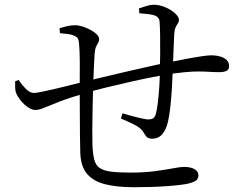

<svg xmlns="http://www.w3.org/2000/svg" viewBox="-20 -783 1040 815"><path d="M548.1 11.7Q476.1 11.7 426.3 -0.9Q376.5 -13.5 349.9 -44.6Q323.3 -75.6 320.9 -131.8Q319.9 -162.5 319.4 -207.3Q318.9 -252.2 318.8 -303.9Q318.7 -355.5 318.4 -406.7Q319 -466.8 318.7 -517.6Q318.4 -568.3 316 -591.9Q314.8 -613.7 309.5 -620.9Q304.2 -628 292.4 -632.6Q281 -637.5 264.8 -639Q248.6 -640.5 234.2 -642.1L233 -663.4Q247.7 -667.9 264 -671.8Q280.3 -675.8 300 -675.8Q313.7 -675.8 331 -670.3Q348.2 -664.8 364.3 -656.2Q380.4 -647.6 390.6 -637.2Q400.8 -626.8 400.8 -616.8Q400.8 -607.9 396.8 -601.7Q392.8 -595.5 388.1 -585.6Q383.5 -575.6 381.7 -555.6Q380 -534.9 378.7 -499.1Q377.4 -463.3 375.4 -420.9Q374 -374.9 373.1 -326.4Q372.2 -277.9 371.8 -236.6Q371.5 -195.3 372.3 -169.7Q373.9 -129.8 380 -105.9Q386.1 -82 402.7 -70.3Q419.3 -58.6 450.4 -54.5Q481.5 -50.4 531.7 -50.4Q593.1 -50.4 639 -56.6Q684.9 -62.9 715.6 -68.7Q746.2 -74.6 762.1 -74.6Q779.2 -74.6 792.6 -70.5Q805.9 -66.5 814 -58.7Q822.1 -51 822.1 -39.3Q822.1 -24.6 812.6 -17.2Q803.1 -9.7 779.9 -3.9Q750.7 2.7 688.4 7.2Q626.2 11.7 548.1 11.7ZM130.3 -316.2Q109.6 -316.2 85.1 -338.2Q60.6 -360.3 48.5 -387.7Q44.7 -397.4 44.4 -410.6Q44.1 -423.8 44.3 -437.8L58.9 -443.6Q71.3 -424.4 89 -406.4Q106.7 -388.4 124.1 -388.4Q133.9 -388.4 161.6 -394.2Q189.2 -400 224.3 -408.3Q259.4 -416.6 292.9 -425.2Q326.4 -433.8 348.2 -438.8Q368 -443.5 407 -453.1Q446 -462.8 495 -473.9Q543.9 -485 593.1 -496.4Q642.4 -507.8 681.8 -515.6Q728.6 -525 767.8 -532.5Q807.1 -540 835.3 -544.1Q863.5 -548.2 875.6 -548.2Q896.5 -548.2 914.1 -543.3Q931.6 -538.5 942.1 -528.3Q952.5 -518.2 952.5 -502.4Q952.5 -487.6 941.5 -482.2Q930.5 -476.7 910.4 -476.7Q890.7 -476.7 870.4 -478Q850.1 -479.4 824.8 -479.6Q799.5 -479.8 764.5 -476.6Q720.5 -472.6 662.7 -462.3Q604.9 -451.9 544.8 -438.3Q484.7 -424.7 432.6 -412.1Q380.5 -399.5 348 -389.4Q276 -368.5 233.6 -352Q191.3 -335.4 168.2 -325.8Q145.2 -316.2 130.3 -316.2ZM625.1 -194.2Q614.7 -194.2 607.5 -198.2Q600.3 -202.3 592.3 -216.1Q580.8 -238.7 551.8 -253.1Q522.8 -267.6 493.1 -279.9L500.3 -301.9Q533.2 -292.1 565.1 -284.1Q596.9 -276 610.3 -276Q621.4 -276 629.5 -280.5Q637.5 -285 641.9 -300.5Q646.7 -318.7 650.4 -350.7Q654.1 -382.8 656.4 -418.8Q658.6 -454.7 658.6 -483.6Q659.6 -514.5 659.9 -554.1Q660.1 -593.6 659.7 -631Q659.3 -668.3 657.3 -691Q656.3 -712.3 630.6 -719.3Q619.5 -721.9 604.6 -723.6Q589.6 -725.4 571.2 -726.8L570 -747.3Q587.3 -753.4 603.1 -758.1Q618.9 -762.8 633.4 -762.8Q657.3 -762.8 681.9 -752.1Q706.6 -741.5 723.1 -726.4Q739.7 -711.3 739.7 -697.8Q739.7 -689.9 734.9 -683.4Q730.1 -676.8 725.6 -667.4Q721 -657.9 719.6 -639.7Q718 -611.4 716.7 -572.6Q715.5 -533.9 713.5 -488.8Q712.3 -451.7 709.8 -409.8Q707.3 -368 703.2 -330.5Q699.1 -293.1 693.5 -268.4Q685.8 -233.6 669.2 -213.9Q652.5 -194.2 625.1 -194.2Z"/></svg>

Font: Noto Serif KR ExtraLight
Style: Regular
Weight: 200
Designer: Ryoko NISHIZUKA 西塚涼子 (kana & ideographs); Frank Grießhammer (Latin, Greek & Cyrillic); Wenlong ZHANG 张文龙 (bopomofo); San
Foundry: Adobe
Version: Version 2.002-H1;hotconv 1.1.0;makeotfexe 2.6.0